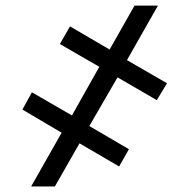

<svg xmlns="http://www.w3.org/2000/svg" viewBox="-20 -675 684 695"><path d="M405.5 -394.9 303.3 -218.8 446.7 -134.9 411.2 -72.4 267.8 -156.2 178.6 0H92.7L203.1 -194.6L61.1 -278.4L95.5 -340.9L240.4 -257.1L339.5 -433.2L196.7 -515.6L233.3 -579.5L376.8 -495.7L467 -654.8H551.8L439.6 -457.4L584.5 -373.6L547.6 -312.5Z"/></svg>

Font: InterMG Medium
Style: Regular
Weight: 500
Designer: Rasmus Andersson
Foundry: rsms
Version: Version 3.019;December 26, 2023;FontCreator 15.0.0.2955 64-b